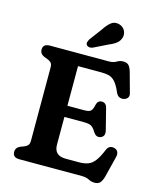

<svg xmlns="http://www.w3.org/2000/svg" viewBox="-136 -1027 945 1142"><g transform="rotate(15 336.5 -456.5)"><path d="M47.5 -664.5Q47.5 -700 89 -700H451Q479.5 -700 497.5 -711Q515.5 -722 536 -722Q558.5 -722 569.8 -710Q581 -698 588.5 -671.5L622.5 -548.5Q627 -532 618.2 -520.8Q609.5 -509.5 593.5 -507Q580.5 -504.5 567.8 -510.2Q555 -516 547 -534.5Q529 -576.5 511.5 -595.8Q494 -615 473.8 -620.2Q453.5 -625.5 427 -625.5H282.5V-381.5H387.5Q417.5 -381.5 427.5 -392.5Q437.5 -403.5 442.5 -429.5Q449 -457.5 473 -458.5Q500.5 -459 508 -429L541 -298.5Q550 -262 520 -252Q495 -244 477.5 -271Q463 -295 449.2 -303.8Q435.5 -312.5 401.5 -312.5H282.5V-141.5Q282.5 -74.5 354.5 -74.5H435.5Q467 -74.5 490 -82.5Q513 -90.5 531.8 -114.2Q550.5 -138 570 -185Q583 -218 615 -211.5Q632 -208 639 -194.8Q646 -181.5 641 -161.5L608.5 -31.5Q601 -5.5 589.8 6.8Q578.5 19 556 19Q536 19 518.5 9.5Q501 0 472.5 0H89Q47.5 0 47.5 -35.5Q47.5 -61.5 75 -73.5L95 -81Q109.5 -86 118.2 -95.2Q127 -104.5 127 -124V-576Q127 -595.5 118.2 -604.8Q109.5 -614 95 -619L75 -626.5Q47.5 -638.5 47.5 -664.5ZM362.5 -871.5Q382.5 -903 404 -920.2Q425.5 -937.5 455 -929.5Q480 -922 490.8 -901.2Q501.5 -880.5 495.5 -859Q489.5 -837.5 472.8 -823.5Q456 -809.5 425.5 -797L338 -754Q328 -750 317.8 -751.2Q307.5 -752.5 301.5 -759.5Q295.5 -768 298 -777Q300.5 -786 306 -796Z"/></g></svg>

Font: Fraunces 9pt SuperSoft SemiBold
Style: Regular
Weight: 600
Version: Version 1.000;[0bf87f6ff]